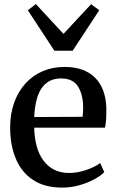

<svg xmlns="http://www.w3.org/2000/svg" viewBox="-20 -886 559 918"><path d="M277.5 11Q193.5 11 138.2 -25.5Q83 -62 55.8 -127Q28.5 -192 28.5 -276.5Q28.5 -342.5 48 -396Q67.5 -449.5 102.2 -487.5Q137 -525.5 184.5 -545.8Q232 -566 288.5 -566Q382.5 -566 434.2 -514.8Q486 -463.5 488.5 -367.5Q488.5 -337 487.2 -314.5Q486 -292 482 -275.5H143.5Q144.5 -227.5 155.2 -187.8Q166 -148 187 -119.2Q208 -90.5 238.8 -74.8Q269.5 -59 310 -59Q351.5 -59 393.8 -73.8Q436 -88.5 459 -106.5L478.5 -63Q460.5 -44.5 429 -27.8Q397.5 -11 358.2 0Q319 11 277.5 11ZM143.5 -326.5 375 -327.5Q376 -336.5 376.8 -348.8Q377.5 -361 377.5 -371Q377.5 -433 353.2 -472Q329 -511 271.5 -511Q245 -511 222.8 -501.5Q200.5 -492 183.5 -470.5Q166.5 -449 156.2 -413.5Q146 -378 143.5 -326.5ZM240 -643.5 113 -837 151.5 -866.5 283.5 -724 415.5 -866 454.5 -837 327.5 -643.5Z"/></svg>

Font: Merriweather 28pt Medium
Style: Regular
Weight: 500
Version: Version 2.100